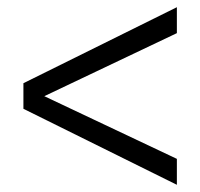

<svg xmlns="http://www.w3.org/2000/svg" viewBox="-20 -475 556 533"><path d="M45 -173V-244L471 -455V-383L103 -208L471 -34V38Z"/></svg>

Font: Glacial Indifference
Style: Regular
Weight: 400
Designer: Alfredo Marco Pradil
Version: Version 1.00